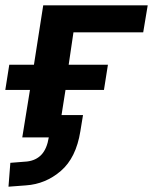

<svg xmlns="http://www.w3.org/2000/svg" viewBox="-20 -518 577 724"><path d="M12 186 19 96 82 91Q116 87 136.5 65Q157 43 164 0H64L93 -179H0L15 -274H108L143 -498H537L520 -396H257L239 -274H387L372 -179H227L212 -84H293L283 -23Q267 77 209.5 126.5Q152 176 78 181Z"/></svg>

Font: Nunito Sans 8pt
Style: Bold Italic
Weight: 700
Italic angle: -9°
Version: Version 3.101;gftools[0.9.27]